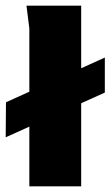

<svg xmlns="http://www.w3.org/2000/svg" viewBox="-33 -654 388 674"><path d="M70 0V-554L60 -634H252V0ZM-13 -172 -12 -295 335 -452V-329Z"/></svg>

Font: Goldman
Style: Bold
Weight: 700
Designer: Jaikishan Patel
Version: Version 1.000; ttfautohint (v1.8.3)